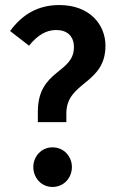

<svg xmlns="http://www.w3.org/2000/svg" viewBox="-20 -726 458 761"><path d="M215 -706C132 -706 69 -670 20 -603L95 -545C130 -588 164 -607 203 -607C246 -607 273 -583 273 -539C273 -434 130 -451 130 -283V-242H243V-277C243 -403 398 -391 398 -545C398 -627 337 -706 215 -706ZM188 -142C143 -142 112 -105 112 -64C112 -22 143 15 188 15C234 15 265 -22 265 -64C265 -105 234 -142 188 -142Z"/></svg>

Font: Fira Sans Condensed Medium
Style: Regular
Weight: 500
Width: 3
Designer: Carrois Corporate & Edenspiekermann AG
Foundry: Carrois Corporate GbR & Edenspiekermann AG
Version: Version 4.202;PS 004.202;hotconv 1.0.88;makeotf.lib2.5.64775